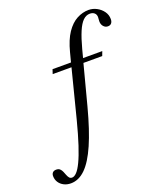

<svg xmlns="http://www.w3.org/2000/svg" viewBox="-363 -942 1114 1315"><g transform="rotate(-20 194.0 -284.5)"><path d="M-76.5 253.5Q-105 253.5 -127.2 242Q-149.5 230.5 -162.5 210.5Q-175.5 190.5 -175.5 165Q-175.5 149 -166.5 139.8Q-157.5 130.5 -140.5 130.5Q-123.5 130.5 -114 139.5Q-104.5 148.5 -99 161.5Q-93.5 174.5 -88.5 187.8Q-83.5 201 -76.2 210Q-69 219 -55.5 219Q-39.5 219 -21.5 200.2Q-3.5 181.5 16.8 139.2Q37 97 59.8 28Q82.5 -41 108.5 -141.5L198 -492.5H61L71.5 -524.5H206L224 -593.5Q245.5 -677 279.5 -727Q313.5 -777 355.5 -799.2Q397.5 -821.5 441.5 -821.5Q472 -821.5 500 -806.8Q528 -792 546 -767Q564 -742 564 -711Q564 -692.5 555.2 -681.5Q546.5 -670.5 529 -670.5Q510.5 -670.5 497.5 -685.2Q484.5 -700 484.5 -722.5Q484.5 -731 485.5 -738.5Q486.5 -746 486.5 -753Q486.5 -772.5 474 -783.5Q461.5 -794.5 441 -794.5Q413.5 -794.5 391 -772.5Q368.5 -750.5 348.8 -704Q329 -657.5 309.5 -584L294 -524.5H434L422 -492.5H285L208.5 -201Q167 -43.5 123 57Q79 157.5 30 205.5Q-19 253.5 -76.5 253.5Z"/></g></svg>

Font: Libre Caslon Condensed
Style: Italic
Weight: 400
Italic angle: -22.583°
Designer: Pablo Impallari, Rodrigo Fuenzalida, Katja Schimmel, Ertekin Erdin
Foundry: Pablo Impallari, Rodrigo Fuenzalida
Version: Version 2.000;gftools[0.9.33]